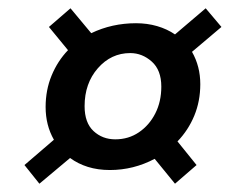

<svg xmlns="http://www.w3.org/2000/svg" viewBox="-20 -530 574 463"><path d="M75 -87 39 -132 110 -193Q90 -228 90 -272Q90 -313 104.5 -348Q119 -383 144 -409L98 -465L150 -510L200 -450Q250 -474 308 -474Q335 -474 359 -467Q383 -460 402 -447L476 -510L514 -465L443 -405Q463 -370 463 -327Q463 -286 448.5 -251Q434 -216 408 -189L454 -132L402 -87L353 -147Q302 -120 245 -120Q216 -120 192 -127.5Q168 -135 149 -149ZM258 -194Q290 -194 315 -211Q340 -228 354.5 -256.5Q369 -285 369 -321Q369 -361 346 -381.5Q323 -402 294 -402Q248 -402 216 -365.5Q184 -329 184 -274Q184 -234 205.5 -214Q227 -194 258 -194Z"/></svg>

Font: Rethink Sans Medium
Style: Italic
Weight: 500
Italic angle: -10°
Designer: The Rethink Sans project authors (Hans Thiessen). DM Sans designed by Colophon Foundry.
Foundry: Rethink Communications LLC
Version: Version 1.001